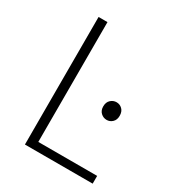

<svg xmlns="http://www.w3.org/2000/svg" viewBox="-161 -759 789 859"><g transform="rotate(30 233.5 -329.5)"><path d="M97 0V-659H143V-40H447V0ZM358 -278Q341 -278 328 -290Q315 -302 315 -323Q315 -345 328 -357Q341 -369 358 -369Q375 -369 387.5 -357Q400 -345 400 -323Q400 -302 387.5 -290Q375 -278 358 -278Z"/></g></svg>

Font: hySource Sans Pro Light
Style: Regular
Weight: 300
Designer: Paul D. Hunt
Foundry: Adobe Systems Incorporated
Version: Version 2.021;PS 2.000;hotconv 1.0.86;makeotf.lib2.5.63406